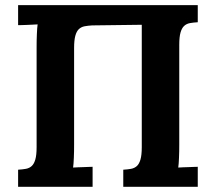

<svg xmlns="http://www.w3.org/2000/svg" viewBox="-20 -720 832 740"><path d="M670.9 -164.1Q670.9 -150.4 670.7 -137.2Q670.4 -124 669.9 -112.1Q669.4 -100.1 668.7 -90.3Q668 -80.6 667 -74.2Q674.8 -74.7 685.8 -75.2Q696.8 -75.7 707.5 -75.9Q718.3 -76.2 727.5 -76.7Q736.8 -77.1 742.2 -77.1V0H455.1V-65.9Q471.7 -66.9 485.1 -69.3Q498.5 -71.8 507.6 -80.1Q516.6 -88.4 521.5 -105.5Q526.4 -122.6 526.4 -152.8V-624.5L335 -622.1Q318.8 -621.1 305.9 -618.7Q293 -616.2 283.9 -607.7Q274.9 -599.1 270.3 -582Q265.6 -564.9 265.6 -535.2V-164.1Q265.6 -150.4 265.4 -137.2Q265.1 -124 264.6 -112.1Q264.2 -100.1 263.4 -90.3Q262.7 -80.6 261.7 -74.2Q269.5 -74.7 280.5 -75.2Q291.5 -75.7 302.2 -75.9Q313 -76.2 322.3 -76.7Q331.5 -77.1 336.9 -77.1V0H49.8V-65.9Q66.4 -66.9 79.8 -69.3Q93.3 -71.8 102.3 -80.1Q111.3 -88.4 116.2 -105.5Q121.1 -122.6 121.1 -152.8V-536.1Q121.1 -549.8 121.3 -563Q121.6 -576.2 122.1 -588.1Q122.6 -600.1 123.3 -609.9Q124 -619.6 125 -626Q116.7 -625.5 106 -625Q95.2 -624.5 84.5 -624Q73.7 -623.5 64.5 -623.3Q55.2 -623 49.8 -623V-700.2H742.2V-634.3Q725.1 -633.3 711.9 -630.9Q698.7 -628.4 689.7 -620.1Q680.7 -611.8 675.8 -594.7Q670.9 -577.6 670.9 -547.4Z"/></svg>

Font: DimaFred
Style: Bold
Weight: 800
Designer: R.Balvardi
Foundry: R.Balvardi (r.balvardi@gmail.com)
Version: Version 1.00;August 2, 2018;FontCreator 11.5.0.2427 64-bit